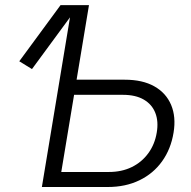

<svg xmlns="http://www.w3.org/2000/svg" viewBox="-20 -748 765 768"><path d="M107.9 -471.7 57.1 -502.9 222.2 -727.5H295.9ZM267.1 -429.2H479Q550.3 -429.2 597.4 -402.6Q644.5 -376 664.6 -328.1Q684.6 -280.3 674.3 -217.8Q663.6 -151.9 628.4 -102.8Q593.3 -53.7 537.8 -26.9Q482.4 0 411.1 0H147.5L268.1 -727.5H335.9L225.1 -60.1H415.5Q466.8 -60.1 506.8 -79.6Q546.9 -99.1 573 -134.8Q599.1 -170.4 606.9 -217.3Q614.7 -262.2 601.3 -296.4Q587.9 -330.6 555.2 -349.6Q522.5 -368.7 471.7 -368.7H257.3Z"/></svg>

Font: Inter 24pt Light
Style: Italic
Weight: 300
Italic angle: -9.3988°
Designer: Rasmus Andersson
Foundry: rsms
Version: Version 4.001;git-66647c0bb